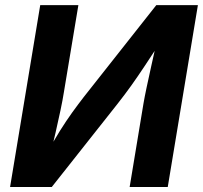

<svg xmlns="http://www.w3.org/2000/svg" viewBox="-20 -748 812 768"><path d="M651 0H498.6L554 -334.4Q558.2 -359.2 566.4 -398.1Q574.6 -436.9 585.4 -485.4Q596.2 -534 608.2 -587.5H626.9Q587.6 -527.6 559.1 -484.5Q530.5 -441.3 505.4 -406.2Q480.2 -371 451.1 -333.9L187.1 0H20.3L140.9 -727.5H293.5L235.4 -378.3Q230.7 -348.1 221.8 -306Q212.9 -263.9 202.5 -218.6Q192.1 -173.4 182.2 -132.9H166.9Q194.1 -183.7 219.6 -224.5Q245.2 -265.2 269 -298.3Q292.9 -331.3 314.5 -359.2L605.2 -727.5H771.6Z"/></svg>

Font: Inter
Style: Italic
Weight: 400
Italic angle: -9.3988°
Designer: Rasmus Andersson
Foundry: rsms
Version: Version 4.001;git-66647c0bb